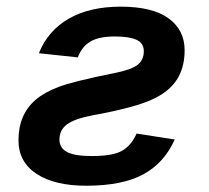

<svg xmlns="http://www.w3.org/2000/svg" viewBox="-20 -559 640 588"><path d="M36.6 -129.4Q36.6 -169.4 49.8 -200.2Q63 -231 89.1 -253.4Q115.2 -275.9 159.2 -292.7Q203.1 -309.6 331.1 -335.4Q381.3 -345.2 400.9 -360.1Q420.4 -375 420.4 -402.3Q420.4 -426.8 398.2 -437Q376 -447.3 332 -447.3Q282.7 -447.3 256.6 -431.6Q230.5 -416 218.3 -383.3L99.1 -396Q126.5 -464.8 190.4 -501.7Q254.4 -538.6 349.6 -538.6Q446.8 -538.6 496.1 -502.9Q545.4 -467.3 545.4 -404.8Q545.4 -359.4 527.6 -325.4Q509.8 -291.5 473.1 -268.8Q436.5 -246.1 377.4 -230.7Q318.4 -215.3 264.6 -206.1Q210 -195.8 186 -178.7Q162.1 -161.6 162.1 -131.3Q162.1 -106.4 184.8 -93.8Q207.5 -81.1 261.7 -81.1Q323.7 -81.1 352.3 -96.4Q380.9 -111.8 398.4 -149.9L515.1 -131.8Q482.9 -59.6 418.5 -24.9Q354 9.8 244.1 9.8Q147 9.8 91.8 -26.6Q36.6 -63 36.6 -129.4Z"/></svg>

Font: Liberation Mono
Style: Bold Italic
Weight: 700
Italic angle: -12°
Monospace: yes
Designer: Steve Matteson
Foundry: Ascender Corporation
Version: Version 2.1.5